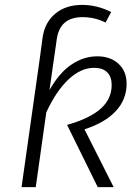

<svg xmlns="http://www.w3.org/2000/svg" viewBox="-20 -764 563 784"><path d="M325 -236 444 0H379L254 -254Q346 -280 391 -320Q436 -360 436 -417Q436 -450 418 -468.5Q400 -487 364 -487Q310 -487 259.5 -439.5Q209 -392 169 -305L126 0H68L142 -522L154 -611Q163 -673 206 -708.5Q249 -744 315 -744Q376 -744 434 -715L411 -672Q367 -694 317 -694Q225 -694 212 -605L200 -522L182 -396Q222 -467 272 -500.5Q322 -534 377 -534Q431 -534 464 -503.5Q497 -473 497 -422Q497 -358 453 -310.5Q409 -263 325 -236Z"/></svg>

Font: Fira Sans Light
Style: Italic
Weight: 300
Italic angle: -8°
Designer: bBox Type GmbH & Carrois Corporate GbR & Edenspiekermann AG
Foundry: bBox Type GmbH & Carrois Corporate GbR & Edenspiekermann AG
Version: Version 4.301